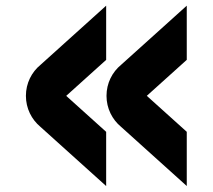

<svg xmlns="http://www.w3.org/2000/svg" viewBox="-20 -683 739 667"><path d="M348.8 -663.3 121.2 -458.2C89.8 -432.6 70 -393.7 70 -350C70 -306.7 89.6 -268 120.5 -242.3L348.8 -36.7V-225L210 -350L348.8 -475ZM350 -350C350 -306.7 369.6 -268 400.5 -242.4L628.8 -36.8V-225.1L490 -350.1L628.8 -475.1V-663.3L401.2 -458.3C369.8 -432.7 350 -393.8 350 -350.1Z"/></svg>

Font: Abstante
Style: Regular
Weight: 500
Designer: Valerio Brotto (Silverblur_type)
Version: Version 1.000;Glyphs 3.1.2 (3151)